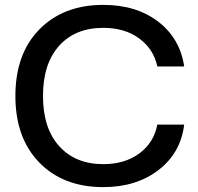

<svg xmlns="http://www.w3.org/2000/svg" viewBox="-20 -757 811 786"><path d="M403 9Q239 9 141 -91.5Q43 -192 43 -364Q43 -537 141.5 -637Q240 -737 403 -737Q538 -737 627.5 -668.5Q717 -600 734 -485H624Q609 -556 550 -599.5Q491 -643 403 -643Q288 -643 222 -569.5Q156 -496 156 -364Q156 -232 222.5 -158.5Q289 -85 403 -85Q491 -85 550.5 -129Q610 -173 624 -247H734Q720 -131 629 -61Q538 9 403 9Z"/></svg>

Font: Mona Sans Medium
Style: Regular
Weight: 500
Designer: Deni Anggara
Foundry: GitHub
Version: Version 2.000;Glyphs 3.2.3 (3260)